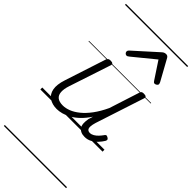

<svg xmlns="http://www.w3.org/2000/svg" viewBox="-382 -960 1410 1410"><g transform="rotate(45 323.0 -255.0)"><path d="M186 17Q139 17 107 -4.5Q75 -26 67 -68.5Q59 -111 80 -175L184 -494Q189 -506 195.5 -510.5Q202 -515 215 -515Q232 -515 238 -509Q244 -503 240 -491L133 -167Q119 -125 121 -94.5Q123 -64 142.5 -48.5Q162 -33 200 -33Q228 -33 260.5 -45.5Q293 -58 327 -85.5Q361 -113 393.5 -156.5Q426 -200 455 -262L530 -495Q534 -508 540 -512Q546 -516 559 -516Q576 -516 582.5 -510.5Q589 -505 585 -493L461 -113Q453 -87 452 -68Q451 -49 459 -40Q467 -31 483 -31Q499 -31 515 -40.5Q531 -50 544.5 -64.5Q558 -79 568 -93Q572 -101 579 -104Q586 -107 597 -100Q608 -94 609 -86.5Q610 -79 605 -71Q593 -51 574.5 -31Q556 -11 531 3Q506 17 476 17Q452 17 435.5 9Q419 1 410 -13.5Q401 -28 400 -49Q399 -70 404 -97L415 -132Q387 -90 357 -61Q327 -32 296.5 -15Q266 2 238 9.5Q210 17 186 17ZM272 -623Q263 -623 256.5 -630Q250 -637 250 -645Q250 -650 252 -654Q254 -658 258 -662L439 -825Q447 -832 454.5 -834.5Q462 -837 470 -837Q477 -837 483 -834Q489 -831 494 -823L584 -660Q586 -655 587.5 -651Q589 -647 589 -644Q589 -635 580 -629Q571 -623 564 -623Q558 -623 554 -626Q550 -629 547 -634L458 -769L293 -634Q286 -629 281.5 -626Q277 -623 272 -623ZM0 369H646V379H0ZM0 -20H646V0H0ZM0 -505H646V-500H0ZM0 -889H646V-879H0Z"/></g></svg>

Font: Playwrite HR Guides
Style: Regular
Weight: 400
Designer: Veronika Burian, José Scaglione
Foundry: TypeTogether
Version: Version 1.003